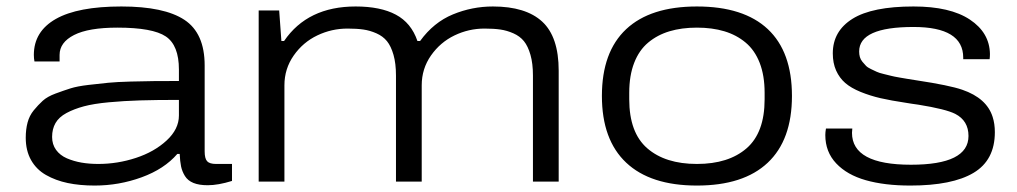

<svg xmlns="http://www.w3.org/2000/svg" viewBox="-20 -558 3124 590"><path d="M271 12.2Q225.1 12.2 188 4.4Q150.9 -3.4 121.3 -20.3Q91.8 -37.1 75.4 -66.2Q59.1 -95.2 59.1 -134.8Q59.1 -160.2 64.7 -181.4Q70.3 -202.6 83.7 -219Q97.2 -235.4 111.3 -248.3Q125.5 -261.2 150.6 -270.5Q175.8 -279.8 196.5 -286.4Q217.3 -293 252.4 -297.1Q287.6 -301.3 313 -303.7Q338.4 -306.2 381.6 -307.4Q424.8 -308.6 452.9 -308.8Q481 -309.1 529.8 -309.1V-344.2Q529.8 -418.9 489.5 -446Q449.2 -473.1 340.8 -473.1Q252 -473.1 207.5 -450.4Q163.1 -427.7 163.1 -389.2V-369.1H85.9Q84 -378.9 84 -389.2Q84 -461.4 151.6 -499.8Q219.2 -538.1 353 -538.1Q484.4 -538.1 546.6 -497.1Q608.9 -456.1 608.9 -356.9V-92.8Q608.9 -70.8 616.5 -62.5Q624 -54.2 644 -54.2H692.9V-2Q650.4 11.2 618.2 11.2Q591.8 11.2 574.5 4.2Q557.1 -2.9 548.3 -17.1Q539.6 -31.2 536.4 -46.6Q533.2 -62 532.2 -85H524.9Q484.9 -38.6 415.3 -13.2Q345.7 12.2 271 12.2ZM282.2 -54.2Q341.3 -54.2 397.7 -72.8Q454.1 -91.3 491.9 -126.2Q529.8 -161.1 529.8 -203.1V-251Q460 -251 410.6 -249.5Q361.3 -248 314.5 -243.7Q267.6 -239.3 237.5 -231.2Q207.5 -223.1 184.3 -210.7Q161.1 -198.2 150.6 -179.9Q140.1 -161.6 140.1 -137.2Q140.1 -114.3 152.3 -97.4Q164.6 -80.6 185.5 -71.5Q206.5 -62.5 230.5 -58.3Q254.4 -54.2 282.2 -54.2Z M774.9 0V-525.9H837.9L844.7 -432.1H853Q925.3 -538.1 1072.8 -538.1Q1149.4 -538.1 1196.5 -512.9Q1243.7 -487.8 1262.7 -432.1H1271Q1312.5 -489.3 1371.6 -513.7Q1430.7 -538.1 1494.6 -538.1Q1595.7 -538.1 1646.2 -491.5Q1696.8 -444.8 1696.8 -340.8V0H1617.7V-326.2Q1617.7 -362.8 1610.1 -389.4Q1602.5 -416 1590.1 -431.4Q1577.6 -446.8 1557.6 -455.6Q1537.6 -464.4 1517.3 -467.3Q1497.1 -470.2 1468.8 -470.2Q1420.4 -470.2 1376.7 -449.2Q1333 -428.2 1304.4 -387.5Q1275.9 -346.7 1275.9 -295.9V0H1196.8V-326.2Q1196.8 -362.8 1189.2 -389.4Q1181.6 -416 1169.2 -431.4Q1156.7 -446.8 1136.7 -455.6Q1116.7 -464.4 1096.4 -467.3Q1076.2 -470.2 1047.9 -470.2Q999 -470.2 955.1 -449.2Q911.1 -428.2 882.6 -387.5Q854 -346.7 854 -295.9V0Z M2121.6 12.2Q1979 12.2 1904.3 -58.1Q1829.6 -128.4 1829.6 -263.2Q1829.6 -398.4 1904.1 -468.3Q1978.5 -538.1 2121.6 -538.1Q2265.1 -538.1 2339.4 -468.5Q2413.6 -398.9 2413.6 -263.2Q2413.6 -127.9 2339.1 -57.9Q2264.6 12.2 2121.6 12.2ZM2329.6 -252.9V-272.9Q2329.6 -325.7 2314.5 -364.7Q2299.3 -403.8 2271.2 -427.2Q2243.2 -450.7 2205.8 -461.9Q2168.5 -473.1 2121.6 -473.1Q2074.7 -473.1 2037.4 -461.9Q2000 -450.7 1971.9 -427.2Q1943.8 -403.8 1928.7 -364.7Q1913.6 -325.7 1913.6 -272.9V-252.9Q1913.6 -150.4 1969 -102.3Q2024.4 -54.2 2121.6 -54.2Q2218.8 -54.2 2274.2 -102.3Q2329.6 -150.4 2329.6 -252.9Z M2777.3 12.2Q2698.2 12.2 2640.6 -4.2Q2583 -20.5 2549.6 -55.9Q2516.1 -91.3 2516.1 -143.1Q2516.1 -151.4 2518.1 -163.1H2599.1Q2599.1 -161.6 2598.6 -156.7Q2598.1 -151.9 2598.1 -149.9Q2598.1 -51.8 2779.3 -51.8Q2956.1 -51.8 2956.1 -140.1Q2956.1 -187 2915.5 -208Q2886.7 -222.7 2802.2 -236.3Q2795.4 -237.3 2781.2 -239.3Q2769.5 -241.2 2763.2 -242.2Q2717.8 -249 2685.8 -256.3Q2653.8 -263.7 2624.5 -275.6Q2595.2 -287.6 2577.4 -303Q2559.6 -318.4 2549.3 -341.3Q2539.1 -364.3 2539.1 -394Q2539.1 -462.4 2599.6 -500.2Q2660.2 -538.1 2787.1 -538.1Q2899.9 -538.1 2960.4 -497.8Q3021 -457.5 3022 -392.1Q3022 -383.8 3021 -376H2939.9V-380.9Q2939.9 -475.1 2787.1 -475.1Q2620.1 -475.1 2620.1 -399.9Q2620.1 -390.6 2622.3 -382.8Q2624.5 -375 2630.1 -368.2Q2635.7 -361.3 2640.9 -356Q2646 -350.6 2656.5 -345.7Q2667 -340.8 2674.1 -337.4Q2681.2 -334 2695.6 -330.6Q2710 -327.1 2718.3 -325Q2726.6 -322.8 2743.9 -319.8Q2761.2 -316.9 2769.8 -315.4Q2778.3 -314 2797.4 -311Q2897.5 -295.9 2937 -282.2Q3012.2 -256.3 3030.3 -198.7Q3037.1 -177.7 3037.1 -151.9Q3037.1 -65.9 2971.7 -26.9Q2906.2 12.2 2777.3 12.2Z"/></svg>

Font: Archivo Expanded Light
Style: Regular
Weight: 300
Width: 7
Designer: Hector Gatti
Foundry: Omnibus-Type
Version: Version 2.001